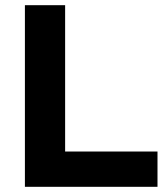

<svg xmlns="http://www.w3.org/2000/svg" viewBox="-20 -720 649 740"><path d="M76 0V-700H231V-136H587V0Z"/></svg>

Font: REM SemiBold
Style: Regular
Weight: 600
Designer: Octavio Pardo
Foundry: Ashler Design
Version: Version 1.005;gftools[0.9.28]